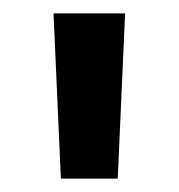

<svg xmlns="http://www.w3.org/2000/svg" viewBox="-20 -736 267 287"><path d="M71 -469 60 -716H167L156 -469Z"/></svg>

Font: Figtree Light SemiBold
Style: Regular
Weight: 600
Version: Version 2.002